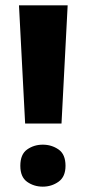

<svg xmlns="http://www.w3.org/2000/svg" viewBox="-20 -698 323 718"><path d="M51 -678H233L210 -236H74ZM140 0Q107 0 81.5 -18Q56 -36 56 -78Q56 -121 81.5 -139Q107 -157 140 -157Q173 -157 199 -139Q225 -121 225 -78Q225 -37 199 -18.5Q173 0 140 0Z"/></svg>

Font: Noto Sans Syriac ExtraBold
Style: Regular
Weight: 800
Designer: Patrick Giasson and the Monotype Design Team
Foundry: Monotype Imaging Inc.
Version: Version 3.000; ttfautohint (v1.8.4.7-5d5b)